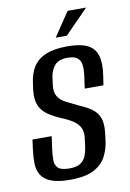

<svg xmlns="http://www.w3.org/2000/svg" viewBox="-77 -690 506 748"><g transform="rotate(-10 176.0 -316.0)"><path d="M140 9Q92 9 64.5 -2Q37 -13 25.5 -32.5Q14 -52 13.5 -78Q13 -104 17 -134L22 -171H98L91 -121Q88 -97 88 -77.5Q88 -58 100 -46.5Q112 -35 145 -35Q175 -35 190 -46Q205 -57 211 -74Q217 -91 219 -106L223 -137Q227 -162 220 -179Q213 -196 195.5 -208.5Q178 -221 149 -233Q120 -245 97.5 -260Q75 -275 64.5 -298.5Q54 -322 58 -359L62 -388Q67 -426 84 -452Q101 -478 134 -491.5Q167 -505 218 -505Q269 -505 297 -491.5Q325 -478 334.5 -448.5Q344 -419 337 -371L331 -331H257L264 -382Q270 -426 257.5 -443.5Q245 -461 213 -461Q176 -461 160.5 -442.5Q145 -424 141 -398L137 -368Q133 -340 143 -322.5Q153 -305 174.5 -294Q196 -283 223 -270Q250 -259 270.5 -245Q291 -231 300.5 -208Q310 -185 305 -145L302 -121Q298 -85 282.5 -55.5Q267 -26 233.5 -8.5Q200 9 140 9ZM180 -546 244 -641H317L224 -546Z"/></g></svg>

Font: Alumni Sans Thin Medium
Style: Italic
Weight: 500
Italic angle: -8°
Version: Version 1.016